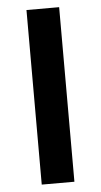

<svg xmlns="http://www.w3.org/2000/svg" viewBox="-52 -733 403 767"><g transform="rotate(-5 150.0 -350.0)"><path d="M84 0H215V-700H84Z"/></g></svg>

Font: Fixel Display SemiBold
Style: Regular
Weight: 600
Designer: AlfaBravo + MacPaw
Foundry: Kyrylo Tkachov, Marchela Mozhyna, Serhii Makarenko, Maria Weinstein, Zakhar Kryvoshyya
Version: Version 1.211